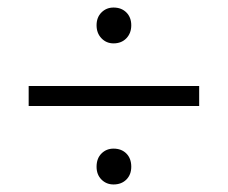

<svg xmlns="http://www.w3.org/2000/svg" viewBox="-20 -544 604 509"><path d="M281 -429Q262 -429 249 -442.5Q236 -456 236 -477Q236 -498 249 -511Q262 -524 281 -524Q302 -524 315 -511Q328 -498 328 -477Q328 -456 315 -442.5Q302 -429 281 -429ZM56 -263V-316H508V-263ZM281 -55Q262 -55 249 -68Q236 -81 236 -102Q236 -124 249 -137Q262 -150 281 -150Q302 -150 315 -137Q328 -124 328 -102Q328 -81 315 -68Q302 -55 281 -55Z"/></svg>

Font: Ubuntu Sans Light
Style: Regular
Weight: 300
Designer: Dalton Maag Ltd
Foundry: Dalton Maag Ltd
Version: Version 1.006; ttfautohint (v1.8.4.7-5d5b)